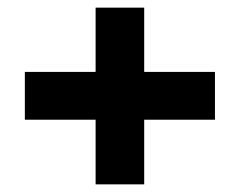

<svg xmlns="http://www.w3.org/2000/svg" viewBox="-20 -540 628 502"><path d="M230 -58V-520H357V-58ZM45 -227V-352H542V-227Z"/></svg>

Font: DM Sans 11pt Black
Style: Regular
Weight: 900
Version: Version 4.004;gftools[0.9.30]